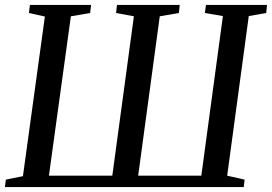

<svg xmlns="http://www.w3.org/2000/svg" viewBox="-20 -763 1109 783"><path d="M0 0 4 -30.5 73.5 -44.5 163 -695.5 98 -710 102 -743H351.5L347.5 -710L269 -696.5L179.5 -46.5H438L526 -696.5L453.5 -710L457 -743H713L709.5 -710L631.5 -696.5L543.5 -46.5H801L889 -697.5L815.5 -710L820 -743H1069L1065.5 -710L994.5 -697.5L906.5 -46.5L977.5 -30.5L974 0Z"/></svg>

Font: Merriweather 72pt
Style: Italic
Weight: 400
Italic angle: -7.8°
Version: Version 2.101